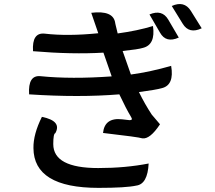

<svg xmlns="http://www.w3.org/2000/svg" viewBox="-20 -852 1040 930"><path d="M704 -782Q765 -808 795 -757L846 -670Q784 -642 755 -694L704 -782ZM812 -823Q872 -850 904 -800L957 -715Q896 -686 865 -737L812 -823ZM521 -482 481 -597Q329 -588 140 -604Q134 -696 197 -689Q308 -676 456 -691L422 -790Q529 -803 538 -741Q537 -743 550 -690Q646 -703 721 -726Q734 -635 672 -620Q650 -613 574 -605L614 -491Q709 -504 809 -533Q825 -440 764 -425Q736 -417 653 -406Q682 -347 715 -297L755 -250Q706 -176 669 -182Q652 -188 479 -208Q487 -284 572 -274L607 -270Q626 -269 614 -287Q591 -325 558 -395Q363 -379 121 -395Q115 -489 176 -483Q325 -468 521 -482ZM183 -286Q281 -266 248 -207Q238 -205 238 -154Q238 -38 456 -38Q587 -38 700 -60Q695 40 640 47Q590 58 457 58Q143 58 142 -135Q141 -202 183 -286Z"/></svg>

Font: Swei Half Moon CJK SC
Style: Medium
Weight: 500
Version: Version 2.071